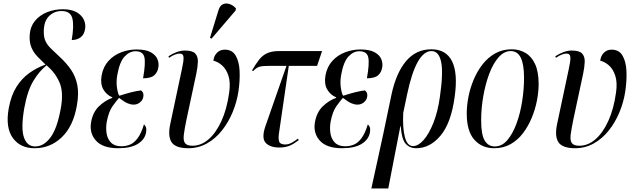

<svg xmlns="http://www.w3.org/2000/svg" viewBox="-20 -823 3576 1079"><path d="M175 10Q93 10 51.5 -48.5Q10 -107 29 -214Q42 -286 72 -334Q102 -382 144.5 -412.5Q187 -443 236 -460Q213 -482 191 -504.5Q169 -527 156.5 -556.5Q144 -586 147 -628Q150 -673 176 -705Q202 -737 243.5 -754Q285 -771 333 -771Q382 -771 411 -754Q440 -737 451.5 -711.5Q463 -686 458 -659Q453 -628 432.5 -613Q412 -598 383 -598Q397 -679 386.5 -720Q376 -761 326 -761Q286 -761 257 -734Q228 -707 226 -651Q225 -616 235 -593.5Q245 -571 265.5 -551Q286 -531 317 -502Q354 -468 379.5 -430.5Q405 -393 414.5 -345Q424 -297 412 -230Q392 -114 327.5 -52Q263 10 175 10ZM178 0Q226 0 264 -51Q302 -102 322 -216Q338 -305 314.5 -359.5Q291 -414 242 -456Q203 -426 168.5 -370Q134 -314 116 -213Q97 -102 114.5 -51Q132 0 178 0Z M644 10Q558 10 519.5 -32.5Q481 -75 492 -137Q502 -193 536.5 -226Q571 -259 611 -273V-276Q578 -290 560.5 -321Q543 -352 551 -399Q560 -448 589.5 -480.5Q619 -513 661 -529Q703 -545 747 -545Q800 -545 828 -529Q856 -513 865 -490Q874 -467 870 -445Q866 -417 847 -400Q828 -383 784 -383Q799 -467 791.5 -501Q784 -535 741 -535Q708 -535 680 -505Q652 -475 639 -401Q632 -361 638 -326Q644 -291 651 -285Q724 -309 772 -315Q778 -312 783 -303Q788 -294 785 -277Q782 -260 766.5 -247.5Q751 -235 731 -235Q715 -235 697 -242.5Q679 -250 649 -273Q633 -255 612 -225.5Q591 -196 580 -139Q574 -105 579 -73.5Q584 -42 604 -21.5Q624 -1 662 -1Q688 -1 711 -10.5Q734 -20 754 -47Q774 -74 789 -124Q797 -118 800.5 -107Q804 -96 801 -79Q794 -39 754.5 -14.5Q715 10 644 10Z M1038 10Q967 10 944.5 -23.5Q922 -57 937 -127L1002 -433Q1012 -477 1011.5 -499.5Q1011 -522 989 -522Q980 -522 965 -517Q950 -512 930 -498L927 -507Q950 -522 973.5 -530.5Q997 -539 1019 -539Q1062 -539 1077.5 -522Q1093 -505 1092 -475.5Q1091 -446 1083 -408L1028 -151Q1017 -98 1013 -65.5Q1009 -33 1020 -18.5Q1031 -4 1062 -4Q1110 -4 1151.5 -39.5Q1193 -75 1224 -142Q1255 -209 1268 -303Q1276 -359 1264 -396.5Q1252 -434 1228.5 -455Q1205 -476 1179 -482Q1183 -511 1200.5 -527.5Q1218 -544 1243 -544Q1285 -544 1304.5 -510.5Q1324 -477 1326.5 -424Q1329 -371 1320 -310Q1311 -250 1287.5 -193Q1264 -136 1227.5 -90Q1191 -44 1143 -17Q1095 10 1038 10ZM1169 -606 1160 -610 1208 -766Q1216 -792 1233.5 -799.5Q1251 -807 1271 -800Q1291 -793 1306 -776L1304 -764Z M1550 6Q1497 6 1473 -20.5Q1449 -47 1471 -112L1590 -453H1499Q1458 -453 1440 -448.5Q1422 -444 1403 -424L1396 -427Q1417 -463 1436 -487.5Q1455 -512 1481.5 -524Q1508 -536 1548 -536H1790L1762 -453H1603L1548 -76Q1543 -43 1549 -27Q1555 -11 1583 -11Q1602 -11 1621.5 -22Q1641 -33 1654 -44L1659 -36Q1627 -11 1603.5 -2.5Q1580 6 1550 6Z M1902 10Q1816 10 1777.5 -32.5Q1739 -75 1750 -137Q1760 -193 1794.5 -226Q1829 -259 1869 -273V-276Q1836 -290 1818.5 -321Q1801 -352 1809 -399Q1818 -448 1847.5 -480.5Q1877 -513 1919 -529Q1961 -545 2005 -545Q2058 -545 2086 -529Q2114 -513 2123 -490Q2132 -467 2128 -445Q2124 -417 2105 -400Q2086 -383 2042 -383Q2057 -467 2049.5 -501Q2042 -535 1999 -535Q1966 -535 1938 -505Q1910 -475 1897 -401Q1890 -361 1896 -326Q1902 -291 1909 -285Q1982 -309 2030 -315Q2036 -312 2041 -303Q2046 -294 2043 -277Q2040 -260 2024.5 -247.5Q2009 -235 1989 -235Q1973 -235 1955 -242.5Q1937 -250 1907 -273Q1891 -255 1870 -225.5Q1849 -196 1838 -139Q1832 -105 1837 -73.5Q1842 -42 1862 -21.5Q1882 -1 1920 -1Q1946 -1 1969 -10.5Q1992 -20 2012 -47Q2032 -74 2047 -124Q2055 -118 2058.5 -107Q2062 -96 2059 -79Q2052 -39 2012.5 -14.5Q1973 10 1902 10Z M2067 236 2133 -66 2180 -291Q2206 -413 2262 -479.5Q2318 -546 2404 -546Q2487 -546 2520.5 -478.5Q2554 -411 2535 -278Q2515 -131 2455.5 -60.5Q2396 10 2319 10Q2282 10 2259.5 -15.5Q2237 -41 2232 -114H2230L2162 236ZM2301 -2Q2330 -2 2360 -35.5Q2390 -69 2415 -131Q2440 -193 2452 -278Q2472 -415 2459 -475.5Q2446 -536 2405 -536Q2319 -536 2268 -293L2246 -188Q2242 -102 2255.5 -52Q2269 -2 2301 -2Z M2757 10Q2688 10 2645.5 -38Q2603 -86 2603 -185Q2603 -229 2612.5 -278.5Q2622 -328 2642 -375.5Q2662 -423 2692 -461.5Q2722 -500 2763 -523Q2804 -546 2856 -546Q2898 -546 2932.5 -526Q2967 -506 2987 -463Q3007 -420 3007 -350Q3007 -307 2997.5 -258Q2988 -209 2968.5 -161.5Q2949 -114 2919.5 -75Q2890 -36 2849.5 -13Q2809 10 2757 10ZM2761 0Q2801 0 2831.5 -36Q2862 -72 2883 -129.5Q2904 -187 2914.5 -254.5Q2925 -322 2925 -385Q2925 -462 2906.5 -499Q2888 -536 2850 -536Q2813 -536 2782 -501Q2751 -466 2729.5 -408.5Q2708 -351 2696 -282.5Q2684 -214 2684 -147Q2684 -66 2704 -33Q2724 0 2761 0Z M3212 10Q3141 10 3118.5 -23.5Q3096 -57 3111 -127L3176 -433Q3186 -477 3185.5 -499.5Q3185 -522 3163 -522Q3154 -522 3139 -517Q3124 -512 3104 -498L3101 -507Q3124 -522 3147.5 -530.5Q3171 -539 3193 -539Q3236 -539 3251.5 -522Q3267 -505 3266 -475.5Q3265 -446 3257 -408L3202 -151Q3191 -98 3187 -65.5Q3183 -33 3194 -18.5Q3205 -4 3236 -4Q3284 -4 3325.5 -39.5Q3367 -75 3398 -142Q3429 -209 3442 -303Q3450 -359 3438 -396.5Q3426 -434 3402.5 -455Q3379 -476 3353 -482Q3357 -511 3374.5 -527.5Q3392 -544 3417 -544Q3459 -544 3478.5 -510.5Q3498 -477 3500.5 -424Q3503 -371 3494 -310Q3485 -250 3461.5 -193Q3438 -136 3401.5 -90Q3365 -44 3317 -17Q3269 10 3212 10Z"/></svg>

Font: Noto Serif Display ExtraCondensed
Style: Italic
Weight: 400
Width: 2
Italic angle: -12°
Designer: Monotype Design Team
Foundry: Monotype Imaging Inc.
Version: Version 2.009